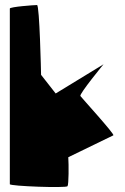

<svg xmlns="http://www.w3.org/2000/svg" viewBox="-20 -745 498 762"><path d="M19 -14C19 -6 243 2 248 -6C253 -13 253 -91 251 -121L430 -208C435 -213 304 -357 299 -364C294 -372 391 -490 391 -490L201 -374L143 -448C143 -456 137 -725 127 -725C116 -725 19 -718 19 -711Z"/></svg>

Font: Ampere
Style: SuCnd
Weight: 400
Version: Version 1